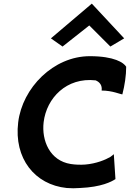

<svg xmlns="http://www.w3.org/2000/svg" viewBox="-20 -1024 714 1056"><path d="M260 -813 324 -768 471 -884 587 -768 663 -813 485 -1004ZM474 -715C274 -715 103 -541 80 -351C56 -153 171 -8 347 10C371 12 396 12 420 10C538 5 594 -25 615 -39L606 -176C602 -172 595 -167 587 -161C560 -145 509 -124 449 -119C422 -117 395 -118 369 -122C254 -140 208 -251 220 -352C236 -485 346 -600 506 -582C528 -573 543 -555 539 -526C598 -526 642 -505 653 -505C666 -556 674 -608 674 -657C661 -679 609 -715 474 -715Z"/></svg>

Font: Bluebird
Style: Obl
Weight: 400
Designer: Jasper
Foundry: Cannot Into Space Fonts
Version: Version 0.98